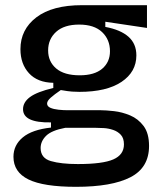

<svg xmlns="http://www.w3.org/2000/svg" viewBox="-20 -544 630 742"><path d="M274 178Q148 178 90 149.5Q32 121 32 62Q32 17 68 -13Q104 -43 177 -51V-71Q69 -69 69 -122Q69 -149 96 -169Q123 -189 186 -204V-224Q125 -225 92 -261Q59 -297 59 -354Q59 -430 120.5 -477Q182 -524 297 -524H548V-436L387 -460V-440Q446 -429 476.5 -402Q507 -375 507 -330Q507 -266 449.5 -227.5Q392 -189 287 -189Q274 -189 258.5 -190Q243 -191 215 -196Q190 -179 176 -166.5Q162 -154 162 -144Q162 -133 174.5 -127.5Q187 -122 206 -120Q225 -118 242 -118H370Q389 -118 420.5 -114.5Q452 -111 483 -98Q514 -85 535 -57Q556 -29 556 20Q556 104 484 141Q412 178 274 178ZM288 -253Q345 -253 375 -278.5Q405 -304 405 -346Q405 -391 374.5 -420Q344 -449 286 -449Q228 -449 197 -421Q166 -393 166 -349Q166 -306 197 -279.5Q228 -253 288 -253ZM281 90Q377 90 418 72Q459 54 459 14Q459 -10 447 -23Q435 -36 417 -42Q399 -48 381 -49Q363 -50 351 -50H232Q179 -40 158 -19Q137 2 137 28Q137 67 176.5 78.5Q216 90 281 90Z"/></svg>

Font: Bricolage Grotesque 10pt Medium
Style: Regular
Weight: 500
Designer: Mathieu Triay
Foundry: Atelier Triay
Version: Version 1.000; ttfautohint (v1.8.4.7-5d5b);gftools[0.9.32]